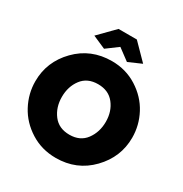

<svg xmlns="http://www.w3.org/2000/svg" viewBox="-206 -1071 1177 1234"><g transform="rotate(30 382.5 -454.0)"><path d="M204 -799 317 -914H453L566 -799L470 -757L385 -820L300 -757ZM22 -356Q22 -501 126 -607.5Q230 -714 385 -714Q489 -714 572.5 -661Q656 -608 699.5 -526Q743 -444 743 -352Q743 -208 639.5 -101Q536 6 381 6Q277 6 193.5 -46.5Q110 -99 66 -181.5Q22 -264 22 -356ZM382 -541Q303 -541 261.5 -486Q220 -431 220 -354Q220 -277 262 -222Q304 -167 383 -167Q462 -167 503.5 -223Q545 -279 545 -356Q545 -433 502.5 -487Q460 -541 382 -541Z"/></g></svg>

Font: Raleway-v4020 Black
Style: Regular
Weight: 900
Designer: Matt McInerney, Pablo Impallari, Rodrigo Fuenzalida
Foundry: Matt McInerney, Pablo Impallari, Rodrigo Fuenzalida
Version: Version 4.020;PS 004.020;hotconv 1.0.88;makeotf.lib2.5.64775